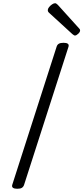

<svg xmlns="http://www.w3.org/2000/svg" viewBox="-20 -1155 516 1189"><path d="M87 14Q69 14 60.5 8Q52 2 56 -11L331 -867Q335 -879 345 -884.5Q355 -890 374 -890Q392 -890 400 -884Q408 -878 404 -865L129 -10Q125 2 115.5 8Q106 14 87 14ZM444 -935Q441 -935 437 -937.5Q433 -940 428 -944L287 -1073Q280 -1079 278 -1083Q276 -1087 276 -1093Q276 -1101 284 -1111Q292 -1121 302.5 -1128Q313 -1135 321 -1135Q326 -1135 329.5 -1132Q333 -1129 338 -1125L469 -980Q474 -975 475 -972Q476 -969 476 -966Q476 -957 464.5 -946Q453 -935 444 -935Z"/></svg>

Font: Playwrite DK Loopet Light
Style: Regular
Weight: 300
Version: Version 1.003